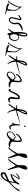

<svg xmlns="http://www.w3.org/2000/svg" viewBox="2525 -3213 870 5970"><g transform="rotate(90 2960.0 -228.0)"><path d="M305.7 -55.7Q305.7 -51.8 305.7 -47.9Q304.7 -43 302.7 -39.1Q300.8 -33.2 296.9 -23.4Q292 -13.7 293.9 -12.7Q301.8 -6.8 310.5 -4.9Q318.4 -2 328.1 1Q348.6 7.8 370.1 13.7Q391.6 19.5 413.1 26.4Q416 27.3 418 31.2Q419.9 35.2 422.9 38.1Q418.9 38.1 415 40Q411.1 41 408.2 41Q352.5 34.2 297.9 27.3Q242.2 20.5 188.5 9.8Q166 5.9 145.5 -3.9Q124 -14.6 103.5 -24.4Q93.8 -29.3 87.9 -38.1Q82 -47.9 86.9 -60.5Q93.8 -76.2 105.5 -75.2Q117.2 -74.2 128.9 -69.3Q145.5 -63.5 160.2 -54.7Q175.8 -46.9 190.4 -41Q199.2 -37.1 208 -33.2Q217.8 -30.3 226.6 -30.3Q238.3 -29.3 248 -35.2Q258.8 -41 261.7 -55.7Q266.6 -85.9 270.5 -116.2Q275.4 -146.5 280.3 -176.8Q290 -234.4 277.3 -285.2Q265.6 -335.9 224.6 -379.9Q221.7 -382.8 218.8 -385.7Q214.8 -388.7 211.9 -391.6Q210 -387.7 209 -382.8Q207 -378.9 206.1 -375Q185.5 -290 144.5 -213.9Q103.5 -137.7 55.7 -65.4Q46.9 -53.7 37.1 -43.9Q26.4 -35.2 8.8 -38.1Q4.9 -39.1 2 -41Q-1 -43.9 -4.9 -45.9Q-2.9 -48.8 -1 -52.7Q1 -55.7 3.9 -56.6Q21.5 -62.5 31.2 -75.2Q41 -87.9 49.8 -102.5Q74.2 -146.5 99.6 -191.4Q125 -236.3 147.5 -283.2Q160.2 -307.6 168 -333Q175.8 -359.4 184.6 -384.8Q189.5 -399.4 188.5 -413.1Q186.5 -426.8 175.8 -439.5Q171.9 -444.3 171.9 -453.1Q171.9 -461.9 170.9 -469.7Q176.8 -466.8 184.6 -463.9Q192.4 -460.9 196.3 -456.1Q215.8 -428.7 235.4 -402.3Q254.9 -375 272.5 -346.7Q294.9 -316.4 303.7 -282.2Q312.5 -247.1 305.7 -207Q305.7 -168.9 305.7 -131.8Q305.7 -93.8 305.7 -55.7Z M907.2 -500Q916 -496.1 923.8 -493.2Q932.6 -490.2 940.4 -487.3Q933.6 -484.4 926.8 -481.4Q918.9 -478.5 913.1 -475.6Q865.2 -458 820.3 -434.6Q775.4 -410.2 738.3 -375Q722.7 -360.4 723.6 -343.8Q724.6 -328.1 727.5 -311.5Q733.4 -277.3 730.5 -243.2Q727.5 -209 714.8 -178.7Q707 -157.2 695.3 -137.7Q683.6 -118.2 668.9 -102.5Q658.2 -89.8 641.6 -81.1Q625 -72.3 608.4 -70.3Q597.7 -68.4 587.9 -68.4Q547.9 -68.4 527.3 -95.7Q501 -129.9 508.8 -179.7Q515.6 -225.6 529.3 -270.5Q542 -315.4 552.7 -361.3Q555.7 -376 557.6 -390.6Q559.6 -406.2 561.5 -421.9Q546.9 -416 532.2 -409.2Q517.6 -402.3 503.9 -394.5Q496.1 -388.7 489.3 -381.8Q482.4 -374 473.6 -368.2Q469.7 -365.2 464.8 -362.3Q460 -360.4 456.1 -356.4Q453.1 -362.3 449.2 -368.2Q445.3 -374 445.3 -378.9Q445.3 -383.8 449.2 -390.6Q453.1 -396.5 459 -399.4Q479.5 -414.1 501 -427.7Q522.5 -440.4 543 -454.1Q567.4 -469.7 586.9 -452.1Q606.4 -435.5 599.6 -405.3Q596.7 -388.7 591.8 -373Q587.9 -356.4 583 -339.8Q574.2 -300.8 564.5 -261.7Q554.7 -223.6 545.9 -183.6Q543.9 -173.8 543.9 -161.1Q543.9 -149.4 545.9 -139.6Q550.8 -114.3 572.3 -105.5Q592.8 -95.7 616.2 -106.4Q652.3 -122.1 666 -151.4Q680.7 -181.6 685.5 -215.8Q688.5 -241.2 687.5 -268.6Q685.5 -294.9 681.6 -319.3Q676.8 -348.6 681.6 -372.1Q687.5 -395.5 709 -415Q749 -450.2 794.9 -473.6Q840.8 -496.1 896.5 -500Q899.4 -500 902.3 -500Q903.3 -500 904.3 -500Q906.2 -500 907.2 -500Z M1079.1 -388.7Q1078.1 -384.8 1077.1 -379.9Q1076.2 -375 1075.2 -371.1Q1079.1 -372.1 1082 -374Q1085.9 -376 1089.8 -377Q1135.7 -398.4 1176.8 -381.8Q1217.8 -364.3 1234.4 -316.4Q1247.1 -279.3 1247.1 -242.2Q1247.1 -238.3 1247.1 -235.4Q1246.1 -194.3 1227.5 -153.3Q1209 -110.4 1172.9 -92.8Q1137.7 -76.2 1097.7 -66.4Q1089.8 -64.5 1080.1 -69.3Q1070.3 -74.2 1061.5 -77.1Q1060.5 -68.4 1060.5 -57.6Q1060.5 -47.9 1057.6 -39.1Q1051.8 -24.4 1037.1 -23.4Q1037.1 -23.4 1036.1 -23.4Q1022.5 -23.4 1014.6 -37.1Q1008.8 -47.9 1005.9 -60.5Q1002 -73.2 1000 -85Q997.1 -98.6 996.1 -113.3Q995.1 -128.9 993.2 -142.6Q993.2 -145.5 992.2 -148.4Q990.2 -151.4 988.3 -154.3Q985.4 -152.3 982.4 -150.4Q980.5 -148.4 977.5 -145.5Q957 -122.1 937.5 -99.6Q918.9 -76.2 898.4 -54.7Q894.5 -49.8 887.7 -48.8Q879.9 -47.9 874 -45.9Q874 -51.8 873 -59.6Q872.1 -62.5 872.1 -64.5Q872.1 -69.3 874 -71.3Q882.8 -85 893.6 -96.7Q904.3 -107.4 913.1 -120.1Q924.8 -135.7 936.5 -152.3Q947.3 -168 957 -185.5Q971.7 -208 973.6 -233.4Q976.6 -258.8 973.6 -287.1Q963.9 -358.4 968.8 -428.7Q973.6 -499 992.2 -568.4Q995.1 -581.1 1002 -592.8Q1007.8 -605.5 1014.6 -616.2Q1025.4 -631.8 1039.1 -638.7Q1046.9 -641.6 1054.7 -641.6Q1062.5 -641.6 1071.3 -638.7Q1086.9 -633.8 1095.7 -621.1Q1105.5 -608.4 1107.4 -591.8Q1110.4 -583 1109.4 -571.3Q1108.4 -558.6 1108.4 -544.9Q1110.4 -503.9 1101.6 -465.8Q1092.8 -426.8 1079.1 -388.7ZM1205.1 -326.2Q1195.3 -355.5 1161.1 -366.2Q1127 -377.9 1101.6 -360.4Q1069.3 -339.8 1049.8 -300.8Q1030.3 -260.7 1040 -222.7Q1043.9 -207 1045.9 -190.4Q1047.9 -174.8 1050.8 -158.2Q1053.7 -137.7 1064.5 -127Q1075.2 -116.2 1093.8 -113.3Q1125 -108.4 1153.3 -121.1Q1181.6 -133.8 1195.3 -163.1Q1204.1 -182.6 1210.9 -205.1Q1216.8 -226.6 1223.6 -245.1Q1218.8 -268.6 1214.8 -288.1Q1210.9 -307.6 1205.1 -326.2ZM1021.5 -454.1Q1021.5 -429.7 1021.5 -380.9Q1021.5 -377.9 1023.4 -375Q1024.4 -372.1 1025.4 -369.1Q1026.4 -371.1 1028.3 -373Q1030.3 -375 1031.2 -377Q1046.9 -421.9 1060.5 -468.8Q1073.2 -514.6 1072.3 -564.5Q1072.3 -574.2 1068.4 -588.9Q1064.5 -603.5 1058.6 -604.5Q1043 -606.4 1038.1 -593.8Q1033.2 -580.1 1031.2 -569.3Q1027.3 -541 1024.4 -512.7Q1021.5 -483.4 1018.6 -454.1Q1019.5 -454.1 1020.5 -454.1Q1020.5 -454.1 1021.5 -454.1Z M1598.6 -55.7Q1598.6 -51.8 1598.6 -47.9Q1597.7 -43 1595.7 -39.1Q1593.8 -33.2 1589.8 -23.4Q1585 -13.7 1586.9 -12.7Q1594.7 -6.8 1603.5 -4.9Q1611.3 -2 1621.1 1Q1641.6 7.8 1663.1 13.7Q1684.6 19.5 1706.1 26.4Q1709 27.3 1710.9 31.2Q1712.9 35.2 1715.8 38.1Q1711.9 38.1 1708 40Q1704.1 41 1701.2 41Q1645.5 34.2 1590.8 27.3Q1535.2 20.5 1481.4 9.8Q1459 5.9 1438.5 -3.9Q1417 -14.6 1396.5 -24.4Q1386.7 -29.3 1380.9 -38.1Q1375 -47.9 1379.9 -60.5Q1386.7 -76.2 1398.4 -75.2Q1410.2 -74.2 1421.9 -69.3Q1438.5 -63.5 1453.1 -54.7Q1468.8 -46.9 1483.4 -41Q1492.2 -37.1 1501 -33.2Q1510.7 -30.3 1519.5 -30.3Q1531.2 -29.3 1541 -35.2Q1551.8 -41 1554.7 -55.7Q1559.6 -85.9 1563.5 -116.2Q1568.4 -146.5 1573.2 -176.8Q1583 -234.4 1570.3 -285.2Q1558.6 -335.9 1517.6 -379.9Q1514.6 -382.8 1511.7 -385.7Q1507.8 -388.7 1504.9 -391.6Q1502.9 -387.7 1502 -382.8Q1500 -378.9 1499 -375Q1478.5 -290 1437.5 -213.9Q1396.5 -137.7 1348.6 -65.4Q1339.8 -53.7 1330.1 -43.9Q1319.3 -35.2 1301.8 -38.1Q1297.9 -39.1 1294.9 -41Q1292 -43.9 1288.1 -45.9Q1290 -48.8 1292 -52.7Q1293.9 -55.7 1296.9 -56.6Q1314.5 -62.5 1324.2 -75.2Q1334 -87.9 1342.8 -102.5Q1367.2 -146.5 1392.6 -191.4Q1418 -236.3 1440.4 -283.2Q1453.1 -307.6 1460.9 -333Q1468.8 -359.4 1477.5 -384.8Q1482.4 -399.4 1481.4 -413.1Q1479.5 -426.8 1468.8 -439.5Q1464.8 -444.3 1464.8 -453.1Q1464.8 -461.9 1463.9 -469.7Q1469.7 -466.8 1477.5 -463.9Q1485.4 -460.9 1489.3 -456.1Q1508.8 -428.7 1528.3 -402.3Q1547.9 -375 1565.4 -346.7Q1587.9 -316.4 1596.7 -282.2Q1605.5 -247.1 1598.6 -207Q1598.6 -168.9 1598.6 -131.8Q1598.6 -93.8 1598.6 -55.7Z M2166 -386.7Q2188.5 -392.6 2210 -401.4Q2231.4 -409.2 2253.9 -416Q2258.8 -418 2263.7 -417Q2268.6 -416 2274.4 -416Q2270.5 -413.1 2267.6 -409.2Q2263.7 -405.3 2259.8 -405.3Q2203.1 -383.8 2145.5 -362.3Q2088.9 -340.8 2031.2 -322.3Q2003.9 -313.5 1974.6 -308.6Q1945.3 -304.7 1917 -300.8Q1900.4 -298.8 1895.5 -292Q1889.6 -285.2 1891.6 -268.6Q1899.4 -209 1914.1 -152.3Q1929.7 -94.7 1962.9 -43.9Q1964.8 -41 1966.8 -38.1Q1967.8 -35.2 1968.8 -32.2Q1969.7 -29.3 1969.7 -26.4Q1969.7 -23.4 1970.7 -20.5Q1967.8 -21.5 1963.9 -21.5Q1960 -21.5 1959 -23.4Q1943.4 -41 1925.8 -59.6Q1908.2 -77.1 1899.4 -98.6Q1884.8 -128.9 1876 -161.1Q1866.2 -193.4 1855.5 -225.6Q1853.5 -231.4 1851.6 -236.3Q1850.6 -241.2 1848.6 -247.1Q1844.7 -242.2 1840.8 -238.3Q1836.9 -234.4 1833 -229.5Q1811.5 -198.2 1791 -166Q1769.5 -133.8 1748 -103.5Q1739.3 -91.8 1728.5 -81.1Q1718.8 -71.3 1707 -61.5Q1704.1 -58.6 1697.3 -59.6Q1691.4 -61.5 1685.5 -61.5Q1686.5 -66.4 1687.5 -71.3Q1687.5 -75.2 1690.4 -79.1Q1719.7 -124 1750 -168.9Q1779.3 -213.9 1808.6 -258.8Q1810.5 -262.7 1812.5 -266.6Q1814.5 -269.5 1817.4 -273.4Q1826.2 -285.2 1824.2 -291Q1822.3 -296.9 1806.6 -296.9Q1789.1 -296.9 1771.5 -298.8Q1754.9 -300.8 1737.3 -304.7Q1732.4 -305.7 1728.5 -310.5Q1723.6 -315.4 1719.7 -319.3Q1725.6 -322.3 1731.4 -326.2Q1737.3 -330.1 1743.2 -330.1Q1759.8 -330.1 1777.3 -327.1Q1793.9 -324.2 1811.5 -323.2Q1838.9 -322.3 1841.8 -326.2Q1843.8 -330.1 1846.7 -356.4Q1851.6 -397.5 1858.4 -438.5Q1864.3 -479.5 1874 -519.5Q1878.9 -539.1 1889.6 -558.6Q1900.4 -578.1 1913.1 -595.7Q1921.9 -607.4 1934.6 -617.2Q1946.3 -627 1960 -634.8Q1968.8 -639.6 1981.4 -639.6Q1994.1 -639.6 2001 -634.8Q2007.8 -629.9 2009.8 -618.2Q2012.7 -606.4 2012.7 -595.7Q2011.7 -584 2007.8 -572.3Q2003.9 -560.5 2000 -549.8Q1977.5 -501 1954.1 -452.1Q1930.7 -404.3 1908.2 -356.4Q1900.4 -341.8 1903.3 -334Q1906.2 -325.2 1920.9 -323.2Q1981.4 -339.8 2043 -355.5Q2105.5 -371.1 2166 -386.7ZM1899.4 -412.1Q1916 -448.2 1933.6 -485.4Q1950.2 -521.5 1967.8 -558.6Q1972.7 -568.4 1974.6 -579.1Q1976.6 -589.8 1977.5 -600.6Q1968.8 -592.8 1959 -585.9Q1949.2 -579.1 1942.4 -570.3Q1934.6 -560.5 1928.7 -549.8Q1922.9 -538.1 1919.9 -528.3Q1912.1 -500 1905.3 -471.7Q1897.5 -443.4 1890.6 -416Q1892.6 -415 1894.5 -414.1Q1897.5 -413.1 1899.4 -412.1Z M2484.4 -410.2Q2482.4 -422.9 2475.6 -427.7Q2468.8 -432.6 2454.1 -428.7Q2406.2 -412.1 2370.1 -380.9Q2334 -349.6 2304.7 -309.6Q2299.8 -300.8 2295.9 -290Q2292 -278.3 2277.3 -287.1Q2273.4 -289.1 2273.4 -302.7Q2273.4 -316.4 2278.3 -324.2Q2307.6 -375 2349.6 -412.1Q2391.6 -448.2 2448.2 -465.8Q2462.9 -469.7 2476.6 -469.7Q2493.2 -469.7 2504.9 -461.9Q2526.4 -447.3 2530.3 -410.2Q2533.2 -373 2531.2 -335.9Q2529.3 -299.8 2528.3 -262.7Q2527.3 -244.1 2523.4 -225.6Q2519.5 -206.1 2520.5 -187.5Q2520.5 -177.7 2525.4 -166Q2530.3 -154.3 2538.1 -147.5Q2563.5 -124 2595.7 -115.2Q2627 -107.4 2661.1 -109.4Q2671.9 -109.4 2682.6 -107.4Q2693.4 -106.4 2703.1 -104.5Q2694.3 -96.7 2685.5 -89.8Q2677.7 -83 2668 -77.1Q2631.8 -60.5 2595.7 -61.5Q2560.5 -61.5 2526.4 -80.1Q2522.5 -82 2519.5 -84Q2516.6 -85 2512.7 -86.9Q2476.6 -104.5 2466.8 -102.5Q2456.1 -100.6 2425.8 -75.2Q2404.3 -57.6 2382.8 -42Q2360.4 -26.4 2336.9 -13.7Q2313.5 -2.9 2291 -2.9Q2286.1 -2.9 2281.2 -2.9Q2252.9 -5.9 2229.5 -28.3Q2206.1 -52.7 2203.1 -80.1Q2202.1 -85.9 2202.1 -91.8Q2202.1 -114.3 2210.9 -138.7Q2229.5 -194.3 2269.5 -225.6Q2310.5 -257.8 2361.3 -274.4Q2388.7 -284.2 2410.2 -270.5Q2431.6 -256.8 2450.2 -239.3Q2455.1 -234.4 2460.9 -229.5Q2466.8 -224.6 2471.7 -218.8Q2473.6 -227.5 2475.6 -235.4Q2477.5 -243.2 2478.5 -251Q2481.4 -277.3 2483.4 -303.7Q2486.3 -330.1 2489.3 -355.5Q2488.3 -369.1 2487.3 -382.8Q2487.3 -396.5 2484.4 -410.2ZM2314.5 -43.9Q2326.2 -49.8 2335.9 -58.6Q2346.7 -67.4 2356.4 -76.2Q2373 -92.8 2389.6 -109.4Q2405.3 -127 2420.9 -143.6Q2441.4 -165 2443.4 -178.7Q2446.3 -192.4 2434.6 -210Q2417 -237.3 2396.5 -246.1Q2376 -255.9 2353.5 -246.1Q2334 -237.3 2315.4 -226.6Q2296.9 -214.8 2279.3 -202.1Q2254.9 -182.6 2241.2 -158.2Q2226.6 -133.8 2226.6 -111.3Q2226.6 -60.5 2252.9 -42Q2278.3 -24.4 2314.5 -43.9Z M3007.8 -272.5Q3010.7 -292 3011.7 -311.5Q3012.7 -331.1 3012.7 -350.6Q3012.7 -364.3 3005.9 -367.2Q2999 -370.1 2988.3 -362.3Q2970.7 -346.7 2952.1 -330.1Q2934.6 -314.5 2922.9 -294.9Q2902.3 -262.7 2886.7 -227.5Q2871.1 -192.4 2853.5 -159.2Q2843.8 -138.7 2833 -118.2Q2822.3 -98.6 2809.6 -80.1Q2794.9 -60.5 2776.4 -60.5Q2758.8 -60.5 2747.1 -77.1Q2740.2 -86.9 2740.2 -96.7Q2740.2 -101.6 2741.2 -105.5Q2747.1 -119.1 2763.7 -118.2Q2784.2 -117.2 2793 -127Q2800.8 -136.7 2808.6 -153.3Q2822.3 -186.5 2835.9 -219.7Q2849.6 -253.9 2866.2 -286.1Q2878.9 -310.5 2896.5 -332Q2913.1 -354.5 2931.6 -376Q2939.5 -386.7 2952.1 -393.6Q2963.9 -401.4 2976.6 -406.2Q2994.1 -414.1 3008.8 -415Q3019.5 -415 3029.3 -410.2Q3052.7 -400.4 3056.6 -367.2Q3060.5 -335 3058.6 -301.8Q3056.6 -268.6 3053.7 -235.4Q3052.7 -213.9 3048.8 -192.4Q3044.9 -170.9 3043 -150.4Q3042 -112.3 3058.6 -99.6Q3076.2 -85.9 3113.3 -94.7Q3125 -98.6 3135.7 -102.5Q3145.5 -106.4 3156.2 -109.4Q3160.2 -110.4 3164.1 -109.4Q3168 -109.4 3171.9 -109.4Q3170.9 -105.5 3170.9 -101.6Q3170.9 -97.7 3168.9 -94.7Q3149.4 -74.2 3126 -59.6Q3103.5 -44.9 3072.3 -44.9Q3045.9 -44.9 3028.3 -56.6Q3010.7 -68.4 3002 -91.8Q2994.1 -103.5 2991.2 -117.2Q2988.3 -131.8 2985.4 -144.5Q2991.2 -177.7 2997.1 -209Q3003.9 -240.2 3007.8 -272.5Z M3684.6 -386.7Q3707 -392.6 3728.5 -401.4Q3750 -409.2 3772.5 -416Q3777.3 -418 3782.2 -417Q3787.1 -416 3793 -416Q3789.1 -413.1 3786.1 -409.2Q3782.2 -405.3 3778.3 -405.3Q3721.7 -383.8 3664.1 -362.3Q3607.4 -340.8 3549.8 -322.3Q3522.5 -313.5 3493.2 -308.6Q3463.9 -304.7 3435.5 -300.8Q3418.9 -298.8 3414.1 -292Q3408.2 -285.2 3410.2 -268.6Q3418 -209 3432.6 -152.3Q3448.2 -94.7 3481.4 -43.9Q3483.4 -41 3485.4 -38.1Q3486.3 -35.2 3487.3 -32.2Q3488.3 -29.3 3488.3 -26.4Q3488.3 -23.4 3489.3 -20.5Q3486.3 -21.5 3482.4 -21.5Q3478.5 -21.5 3477.5 -23.4Q3461.9 -41 3444.3 -59.6Q3426.8 -77.1 3418 -98.6Q3403.3 -128.9 3394.5 -161.1Q3384.8 -193.4 3374 -225.6Q3372.1 -231.4 3370.1 -236.3Q3369.1 -241.2 3367.2 -247.1Q3363.3 -242.2 3359.4 -238.3Q3355.5 -234.4 3351.6 -229.5Q3330.1 -198.2 3309.6 -166Q3288.1 -133.8 3266.6 -103.5Q3257.8 -91.8 3247.1 -81.1Q3237.3 -71.3 3225.6 -61.5Q3222.7 -58.6 3215.8 -59.6Q3210 -61.5 3204.1 -61.5Q3205.1 -66.4 3206.1 -71.3Q3206.1 -75.2 3209 -79.1Q3238.3 -124 3268.6 -168.9Q3297.9 -213.9 3327.1 -258.8Q3329.1 -262.7 3331.1 -266.6Q3333 -269.5 3335.9 -273.4Q3344.7 -285.2 3342.8 -291Q3340.8 -296.9 3325.2 -296.9Q3307.6 -296.9 3290 -298.8Q3273.4 -300.8 3255.9 -304.7Q3251 -305.7 3247.1 -310.5Q3242.2 -315.4 3238.3 -319.3Q3244.1 -322.3 3250 -326.2Q3255.9 -330.1 3261.7 -330.1Q3278.3 -330.1 3295.9 -327.1Q3312.5 -324.2 3330.1 -323.2Q3357.4 -322.3 3360.4 -326.2Q3362.3 -330.1 3365.2 -356.4Q3370.1 -397.5 3377 -438.5Q3382.8 -479.5 3392.6 -519.5Q3397.5 -539.1 3408.2 -558.6Q3418.9 -578.1 3431.6 -595.7Q3440.4 -607.4 3453.1 -617.2Q3464.8 -627 3478.5 -634.8Q3487.3 -639.6 3500 -639.6Q3512.7 -639.6 3519.5 -634.8Q3526.4 -629.9 3528.3 -618.2Q3531.2 -606.4 3531.2 -595.7Q3530.3 -584 3526.4 -572.3Q3522.5 -560.5 3518.6 -549.8Q3496.1 -501 3472.7 -452.1Q3449.2 -404.3 3426.8 -356.4Q3418.9 -341.8 3421.9 -334Q3424.8 -325.2 3439.5 -323.2Q3500 -339.8 3561.5 -355.5Q3624 -371.1 3684.6 -386.7ZM3418 -412.1Q3434.6 -448.2 3452.1 -485.4Q3468.8 -521.5 3486.3 -558.6Q3491.2 -568.4 3493.2 -579.1Q3495.1 -589.8 3496.1 -600.6Q3487.3 -592.8 3477.5 -585.9Q3467.8 -579.1 3460.9 -570.3Q3453.1 -560.5 3447.3 -549.8Q3441.4 -538.1 3438.5 -528.3Q3430.7 -500 3423.8 -471.7Q3416 -443.4 3409.2 -416Q3411.1 -415 3413.1 -414.1Q3416 -413.1 3418 -412.1Z M3854.5 -134.8Q3848.6 -147.5 3845.7 -161.1Q3841.8 -175.8 3837.9 -188.5Q3836.9 -192.4 3835.9 -196.3Q3835 -200.2 3834 -204.1Q3831.1 -200.2 3828.1 -197.3Q3825.2 -193.4 3823.2 -189.5Q3820.3 -185.5 3818.4 -179.7Q3816.4 -174.8 3812.5 -170.9Q3809.6 -167 3803.7 -165Q3798.8 -163.1 3793.9 -161.1Q3793 -166 3791 -171.9Q3791 -174.8 3791 -177.7Q3791 -180.7 3792 -182.6Q3798.8 -198.2 3806.6 -211.9Q3814.5 -225.6 3821.3 -241.2Q3833 -267.6 3833 -294.9Q3833 -323.2 3837.9 -349.6Q3839.8 -363.3 3843.8 -376Q3846.7 -389.6 3850.6 -402.3Q3853.5 -408.2 3859.4 -414.1Q3865.2 -418.9 3874 -414.1Q3877.9 -412.1 3879.9 -404.3Q3881.8 -396.5 3879.9 -390.6Q3868.2 -338.9 3871.1 -287.1Q3874 -234.4 3883.8 -183.6Q3885.7 -176.8 3887.7 -169.9Q3890.6 -163.1 3893.6 -156.2Q3906.2 -127.9 3927.7 -121.1Q3948.2 -114.3 3976.6 -127Q3983.4 -129.9 3991.2 -131.8Q3998 -133.8 4005.9 -135.7Q4002 -128.9 3999 -120.1Q3996.1 -112.3 3992.2 -105.5Q3981.4 -92.8 3967.8 -85.9Q3953.1 -79.1 3932.6 -78.1Q3907.2 -79.1 3886.7 -94.7Q3867.2 -109.4 3854.5 -134.8ZM3917 -548.8Q3914.1 -545.9 3910.2 -543.9Q3905.3 -542 3901.4 -542Q3897.5 -542 3892.6 -543.9Q3888.7 -545.9 3885.7 -548.8Q3882.8 -551.8 3880.9 -556.6Q3878.9 -560.5 3878.9 -564.5Q3878.9 -569.3 3880.9 -573.2Q3882.8 -577.1 3885.7 -581.1Q3888.7 -584 3892.6 -585Q3897.5 -586.9 3901.4 -586.9Q3905.3 -586.9 3910.2 -585Q3914.1 -584 3917 -581.1Q3919.9 -577.1 3921.9 -573.2Q3923.8 -569.3 3923.8 -564.5Q3923.8 -560.5 3921.9 -556.6Q3919.9 -551.8 3917 -548.8Z M4344.7 -410.2Q4342.8 -422.9 4335.9 -427.7Q4329.1 -432.6 4314.5 -428.7Q4266.6 -412.1 4230.5 -380.9Q4194.3 -349.6 4165 -309.6Q4160.2 -300.8 4156.2 -290Q4152.3 -278.3 4137.7 -287.1Q4133.8 -289.1 4133.8 -302.7Q4133.8 -316.4 4138.7 -324.2Q4168 -375 4210 -412.1Q4252 -448.2 4308.6 -465.8Q4323.2 -469.7 4336.9 -469.7Q4353.5 -469.7 4365.2 -461.9Q4386.7 -447.3 4390.6 -410.2Q4393.6 -373 4391.6 -335.9Q4389.6 -299.8 4388.7 -262.7Q4387.7 -244.1 4383.8 -225.6Q4379.9 -206.1 4380.9 -187.5Q4380.9 -177.7 4385.7 -166Q4390.6 -154.3 4398.4 -147.5Q4423.8 -124 4456.1 -115.2Q4487.3 -107.4 4521.5 -109.4Q4532.2 -109.4 4543 -107.4Q4553.7 -106.4 4563.5 -104.5Q4554.7 -96.7 4545.9 -89.8Q4538.1 -83 4528.3 -77.1Q4492.2 -60.5 4456.1 -61.5Q4420.9 -61.5 4386.7 -80.1Q4382.8 -82 4379.9 -84Q4377 -85 4373 -86.9Q4336.9 -104.5 4327.1 -102.5Q4316.4 -100.6 4286.1 -75.2Q4264.6 -57.6 4243.2 -42Q4220.7 -26.4 4197.3 -13.7Q4173.8 -2.9 4151.4 -2.9Q4146.5 -2.9 4141.6 -2.9Q4113.3 -5.9 4089.8 -28.3Q4066.4 -52.7 4063.5 -80.1Q4062.5 -85.9 4062.5 -91.8Q4062.5 -114.3 4071.3 -138.7Q4089.8 -194.3 4129.9 -225.6Q4170.9 -257.8 4221.7 -274.4Q4249 -284.2 4270.5 -270.5Q4292 -256.8 4310.5 -239.3Q4315.4 -234.4 4321.3 -229.5Q4327.1 -224.6 4332 -218.8Q4334 -227.5 4335.9 -235.4Q4337.9 -243.2 4338.9 -251Q4341.8 -277.3 4343.8 -303.7Q4346.7 -330.1 4349.6 -355.5Q4348.6 -369.1 4347.7 -382.8Q4347.7 -396.5 4344.7 -410.2ZM4174.8 -43.9Q4186.5 -49.8 4196.3 -58.6Q4207 -67.4 4216.8 -76.2Q4233.4 -92.8 4250 -109.4Q4265.6 -127 4281.2 -143.6Q4301.8 -165 4303.7 -178.7Q4306.6 -192.4 4294.9 -210Q4277.3 -237.3 4256.8 -246.1Q4236.3 -255.9 4213.9 -246.1Q4194.3 -237.3 4175.8 -226.6Q4157.2 -214.8 4139.6 -202.1Q4115.2 -182.6 4101.6 -158.2Q4086.9 -133.8 4086.9 -111.3Q4086.9 -60.5 4113.3 -42Q4138.7 -24.4 4174.8 -43.9Z M4752 -531.2Q4754.9 -561.5 4768.6 -587.9Q4781.2 -614.3 4810.5 -628.9Q4825.2 -637.7 4840.8 -641.6Q4844.7 -642.6 4847.7 -642.6Q4860.4 -642.6 4870.1 -632.8Q4878.9 -623 4884.8 -607.4Q4890.6 -591.8 4886.7 -580.1Q4877 -542 4865.2 -504.9Q4852.5 -467.8 4835.9 -432.6Q4819.3 -399.4 4818.4 -369.1Q4816.4 -338.9 4828.1 -305.7Q4845.7 -248 4861.3 -191.4Q4877 -133.8 4893.6 -77.1Q4895.5 -71.3 4897.5 -65.4Q4898.4 -59.6 4898.4 -54.7Q4898.4 -48.8 4897.5 -42Q4895.5 -36.1 4893.6 -29.3Q4888.7 -34.2 4882.8 -39.1Q4876 -43 4873 -47.9Q4849.6 -98.6 4827.1 -150.4Q4804.7 -202.1 4782.2 -252.9Q4778.3 -261.7 4775.4 -269.5Q4772.5 -278.3 4768.6 -287.1Q4763.7 -280.3 4757.8 -273.4Q4752 -265.6 4746.1 -259.8Q4718.8 -220.7 4691.4 -180.7Q4664.1 -141.6 4634.8 -102.5Q4623 -86.9 4607.4 -74.2Q4592.8 -62.5 4577.1 -49.8Q4573.2 -46.9 4566.4 -48.8Q4559.6 -51.8 4553.7 -51.8Q4555.7 -56.6 4556.6 -61.5Q4557.6 -67.4 4561.5 -70.3Q4619.1 -126 4660.2 -192.4Q4701.2 -258.8 4739.3 -326.2Q4746.1 -335.9 4749 -347.7Q4752.9 -360.4 4756.8 -371.1Q4752 -373 4749 -373Q4745.1 -374 4743.2 -375Q4745.1 -414.1 4747.1 -453.1Q4748 -491.2 4752 -531.2Z M5114.3 -531.2Q5117.2 -561.5 5130.9 -587.9Q5143.6 -614.3 5172.9 -628.9Q5187.5 -637.7 5203.1 -641.6Q5207 -642.6 5210 -642.6Q5222.7 -642.6 5232.4 -632.8Q5241.2 -623 5247.1 -607.4Q5252.9 -591.8 5249 -580.1Q5239.3 -542 5227.5 -504.9Q5214.8 -467.8 5198.2 -432.6Q5181.6 -399.4 5180.7 -369.1Q5178.7 -338.9 5190.4 -305.7Q5208 -248 5223.6 -191.4Q5239.3 -133.8 5255.9 -77.1Q5257.8 -71.3 5259.8 -65.4Q5260.7 -59.6 5260.7 -54.7Q5260.7 -48.8 5259.8 -42Q5257.8 -36.1 5255.9 -29.3Q5251 -34.2 5245.1 -39.1Q5238.3 -43 5235.4 -47.9Q5211.9 -98.6 5189.5 -150.4Q5167 -202.1 5144.5 -252.9Q5140.6 -261.7 5137.7 -269.5Q5134.8 -278.3 5130.9 -287.1Q5126 -280.3 5120.1 -273.4Q5114.3 -265.6 5108.4 -259.8Q5081.1 -220.7 5053.7 -180.7Q5026.4 -141.6 4997.1 -102.5Q4985.4 -86.9 4969.7 -74.2Q4955.1 -62.5 4939.5 -49.8Q4935.5 -46.9 4928.7 -48.8Q4921.9 -51.8 4916 -51.8Q4918 -56.6 4918.9 -61.5Q4919.9 -67.4 4923.8 -70.3Q4981.4 -126 5022.5 -192.4Q5063.5 -258.8 5101.6 -326.2Q5108.4 -335.9 5111.3 -347.7Q5115.2 -360.4 5119.1 -371.1Q5114.3 -373 5111.3 -373Q5107.4 -374 5105.5 -375Q5107.4 -414.1 5109.4 -453.1Q5110.4 -491.2 5114.3 -531.2Z M5391.6 13.7Q5438.5 -4.9 5484.4 -25.4Q5530.3 -45.9 5576.2 -66.4Q5585 -70.3 5593.8 -79.1Q5602.5 -87.9 5606.4 -96.7Q5615.2 -124 5620.1 -152.3Q5626 -179.7 5630.9 -209Q5631.8 -213.9 5629.9 -218.8Q5627.9 -223.6 5627.9 -228.5Q5624 -227.5 5619.1 -225.6Q5615.2 -224.6 5612.3 -221.7Q5578.1 -184.6 5532.2 -166Q5486.3 -147.5 5443.4 -126Q5432.6 -121.1 5420.9 -123Q5409.2 -124 5396.5 -124Q5396.5 -136.7 5394.5 -150.4Q5391.6 -164.1 5396.5 -173.8Q5418.9 -215.8 5444.3 -256.8Q5469.7 -298.8 5494.1 -340.8Q5498 -346.7 5501 -352.5Q5504.9 -357.4 5508.8 -363.3Q5509.8 -366.2 5510.7 -369.1Q5510.7 -373 5511.7 -375Q5508.8 -375 5504.9 -377Q5501 -377.9 5499 -377Q5482.4 -367.2 5465.8 -357.4Q5449.2 -348.6 5434.6 -336.9Q5420.9 -327.1 5408.2 -315.4Q5395.5 -304.7 5383.8 -293.9Q5380.9 -292 5377 -290Q5372.1 -289.1 5369.1 -288.1Q5367.2 -293 5366.2 -298.8Q5364.3 -304.7 5367.2 -307.6Q5399.4 -336.9 5430.7 -367.2Q5462.9 -396.5 5508.8 -405.3Q5517.6 -406.2 5528.3 -404.3Q5540 -401.4 5543.9 -396.5Q5546.9 -391.6 5544.9 -379.9Q5542 -368.2 5537.1 -360.4Q5519.5 -332 5500 -304.7Q5480.5 -276.4 5462.9 -248Q5450.2 -229.5 5440.4 -209Q5430.7 -188.5 5419.9 -168.9Q5418.9 -166 5418.9 -163.1Q5419.9 -160.2 5419.9 -157.2Q5421.9 -158.2 5424.8 -159.2Q5427.7 -159.2 5431.6 -161.1Q5509.8 -194.3 5570.3 -246.1Q5630.9 -298.8 5668.9 -377Q5672.9 -383.8 5682.6 -392.6Q5693.4 -401.4 5698.2 -400.4Q5711.9 -393.6 5712.9 -381.8Q5713.9 -369.1 5707 -357.4Q5675.8 -304.7 5666 -246.1Q5656.2 -187.5 5644.5 -130.9Q5642.6 -127 5643.6 -123Q5644.5 -118.2 5645.5 -113.3Q5649.4 -114.3 5654.3 -115.2Q5658.2 -117.2 5660.2 -119.1Q5715.8 -165 5765.6 -216.8Q5814.5 -267.6 5845.7 -335.9Q5854.5 -355.5 5869.1 -371.1Q5884.8 -386.7 5899.4 -403.3Q5903.3 -407.2 5911.1 -407.2Q5918 -407.2 5924.8 -408.2Q5922.9 -402.3 5922.9 -395.5Q5921.9 -389.6 5919.9 -384.8Q5889.6 -329.1 5851.6 -279.3Q5814.5 -228.5 5769.5 -183.6Q5737.3 -151.4 5704.1 -121.1Q5671.9 -90.8 5640.6 -58.6Q5631.8 -49.8 5627 -39.1Q5621.1 -28.3 5616.2 -17.6Q5597.7 35.2 5563.5 76.2Q5529.3 118.2 5487.3 152.3Q5480.5 159.2 5470.7 164.1Q5461.9 168.9 5453.1 173.8Q5420.9 187.5 5397.5 187.5Q5377.9 187.5 5363.3 178.7Q5332 158.2 5332 96.7Q5332 60.5 5345.7 43.9Q5358.4 27.3 5391.6 13.7ZM5429.7 129.9Q5479.5 112.3 5512.7 77.1Q5545.9 43 5571.3 -1Q5573.2 -2.9 5573.2 -6.8Q5573.2 -9.8 5573.2 -12.7Q5569.3 -10.7 5565.4 -10.7Q5562.5 -9.8 5558.6 -8.8Q5521.5 8.8 5484.4 26.4Q5447.3 43.9 5410.2 63.5Q5401.4 68.4 5395.5 76.2Q5388.7 85 5384.8 87.9Q5386.7 123 5395.5 130.9Q5405.3 138.7 5429.7 129.9Z"/></g></svg>

Font: Yuremane_body
Style: Regular
Weight: 400
Version: Version 1.0